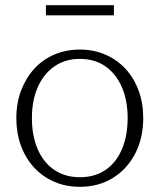

<svg xmlns="http://www.w3.org/2000/svg" viewBox="-20 -710 616 740"><path d="M532 -255Q532 -177 500.5 -117Q469 -57 414 -23.5Q359 10 288 10Q217 10 161.5 -23.5Q106 -57 74.5 -117Q43 -177 43 -255Q43 -313 61.5 -361.5Q80 -410 112.5 -445.5Q145 -481 190 -500Q235 -519 288 -519Q341 -519 386 -499.5Q431 -480 463.5 -445Q496 -410 514 -361.5Q532 -313 532 -255ZM103 -255Q103 -186 125.5 -134.5Q148 -83 189.5 -55Q231 -27 288 -27Q345 -27 386 -54.5Q427 -82 449.5 -134Q472 -186 472 -255Q472 -323 449.5 -374.5Q427 -426 386 -454.5Q345 -483 288 -483Q231 -483 189.5 -454Q148 -425 125.5 -374Q103 -323 103 -255ZM157 -690H419V-651H157Z"/></svg>

Font: Roboto Serif 36pt ExtraLight
Style: Regular
Weight: 250
Designer: Greg Gazdowicz
Foundry: Commercial Type
Version: Version 1.008